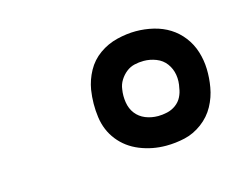

<svg xmlns="http://www.w3.org/2000/svg" viewBox="-46 -833 449 350"><g transform="rotate(-15 178.0 -658.0)"><path d="M231 -550Q205 -550 181.5 -559.5Q158 -569 143 -588Q128 -607 124.5 -632.5Q121 -658 125 -684Q128 -702 137 -718.5Q146 -735 161.5 -746Q177 -757 195.5 -761.5Q214 -766 231 -766Q248 -766 264.5 -762Q281 -758 294.5 -749.5Q308 -741 318 -728Q328 -715 333 -699Q338 -683 338.5 -666Q339 -649 336 -632Q333 -614 324 -597.5Q315 -581 299.5 -569.5Q284 -558 266.5 -554Q249 -550 231 -550ZM231 -606Q239 -606 248 -608Q257 -610 264.5 -615.5Q272 -621 276 -629Q280 -637 281 -645Q284 -658 282 -670Q280 -682 273 -691.5Q266 -701 254.5 -705.5Q243 -710 231 -710Q222 -710 213.5 -708Q205 -706 198 -700.5Q191 -695 186 -687Q181 -679 180 -670Q178 -658 180 -645.5Q182 -633 189 -624Q196 -615 207 -610.5Q218 -606 231 -606Z"/></g></svg>

Font: Iosevka QP Light
Style: Italic
Weight: 300
Italic angle: -9°
Designer: Belleve Invis
Foundry: Belleve Invis
Version: Version 20.0.0; ttfautohint (v1.8.4)